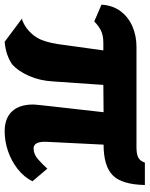

<svg xmlns="http://www.w3.org/2000/svg" viewBox="71 -704 641 823"><g transform="rotate(90 391.5 -292.5)"><path d="M159 8 60 -66Q67 -67 79 -73Q91 -79 102 -87Q137.5 -115 151.8 -152Q166 -189 172 -242L196 -415H164Q130.5 -415 110 -404.2Q89.5 -393.5 72 -376L0 -407Q3 -455.5 28.2 -489Q53.5 -522.5 93.5 -539.8Q133.5 -557 181 -557H611Q641 -557 655.8 -565Q670.5 -573 677 -593H773Q771 -494 731.2 -455Q691.5 -416 600 -416Q597 -355.5 594 -295.2Q591 -235 588 -174Q585 -116 616 -116Q641.5 -116 663.2 -135.5Q685 -155 703 -175L757 -111Q738.5 -74.5 704.5 -47.8Q670.5 -21 628.2 -6.5Q586 8 543 8Q487 8 457.5 -23.5Q428 -55 428 -114Q428 -117.5 428.5 -123.2Q429 -129 430.5 -144Q432 -159 435.5 -190.2Q439 -221.5 445.2 -276.2Q451.5 -331 461 -416L344 -415L329 -199Q326 -143.5 305.5 -96.8Q285 -50 257 -25Q240 -12.5 215 -3.5Q190 5.5 159 8Z"/></g></svg>

Font: Merriweather Sans ExtraBold
Style: Italic
Weight: 800
Italic angle: -7.5°
Designer: Eben Sorkin
Foundry: Eben Sorkin
Version: Version 2.001; ttfautohint (v1.8.3)